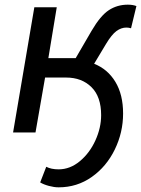

<svg xmlns="http://www.w3.org/2000/svg" viewBox="-20 -567 604 822"><path d="M152 214 178 147Q199 158 231 158Q280 158 322 123Q364 88 388.5 34Q413 -20 413 -74Q413 -153 371.5 -194Q330 -235 263 -235H173L132 0H36L127 -536H223L187 -318H304L372 -435Q410 -500 446 -523.5Q482 -547 527 -547Q549 -547 564 -541L541 -446Q531 -449 521 -449Q499 -449 478.5 -434Q458 -419 434 -379L383 -294Q441 -271 474 -216.5Q507 -162 507 -81Q507 0 471.5 73Q436 146 373 190.5Q310 235 231 235Q212 235 189.5 229Q167 223 152 214Z"/></svg>

Font: Nebula Sans Medium
Style: Regular
Weight: 500
Italic angle: -9°
Designer: Paul D. Hunt for Adobe (as Source Sans)
Foundry: Nebula Entertainment & Broadcasting LLC
Version: Version 1.010